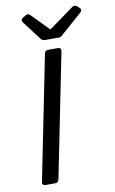

<svg xmlns="http://www.w3.org/2000/svg" viewBox="-90 -854 541 903"><g transform="rotate(-10 180.0 -403.0)"><path d="M80.1 -771.5 148.4 -681.6C153.3 -675.8 159.2 -671.9 167 -671.9H232.4C240.2 -671.9 245.1 -673.8 251 -679.7L354.5 -770.5C362.3 -778.3 362.3 -786.1 354.5 -793L343.8 -801.8C336.9 -807.6 328.1 -807.6 321.3 -802.7L204.1 -717.8H200.2L120.1 -799.8C114.3 -806.6 106.4 -806.6 98.6 -801.8L84 -793C75.2 -787.1 74.2 -780.3 80.1 -771.5ZM157.2 -610.4 38.1 -16.6C36.1 -5.9 42 0 52.7 0H98.6C107.4 0 114.3 -4.9 116.2 -13.7L235.4 -607.4C237.3 -618.2 231.4 -624 220.7 -624H174.8C166 -624 159.2 -619.1 157.2 -610.4Z"/></g></svg>

Font: Ed Sans Neue
Style: Italic
Weight: 400
Italic angle: -11°
Designer: Stephen Hutchings
Version: Version 1.004;PS 001.004;hotconv 1.0.88;makeotf.lib2.5.64775